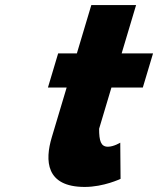

<svg xmlns="http://www.w3.org/2000/svg" viewBox="-20 -724 625 759"><path d="M283.9 -513H209.9L169.5 -378H243.5L184.6 -181C157.4 -90 160 15 315 15C390.1 15 456.6 -17 456.6 -17L455.4 -160C455.4 -160 429.6 -144 406.6 -144C378.6 -144 371.8 -167 371.8 -215L420.5 -378H544.6L585 -513H460.9L518 -704H341Z"/></svg>

Font: Hussar
Style: BdSuprExtOblThree
Weight: 700
Foundry: Cannot Into Space Fonts
Version: Version 2.00